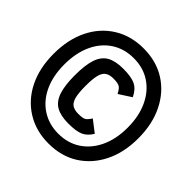

<svg xmlns="http://www.w3.org/2000/svg" viewBox="-177 -832 954 954"><g transform="rotate(45 300.0 -355.5)"><path d="M300 -21Q212 -21 144.5 -63Q77 -105 40 -180Q3 -255 3 -355Q3 -455 40 -530.5Q77 -606 144.5 -648Q212 -690 300 -690Q390 -690 456.5 -648Q523 -606 560.5 -530.5Q598 -455 598 -355Q598 -255 560.5 -180Q523 -105 456.5 -63Q390 -21 300 -21ZM300 -161Q246 -161 214 -179Q182 -197 167.5 -239.5Q153 -282 153 -354Q153 -427 167.5 -469Q182 -511 214 -529Q246 -547 300 -547Q358 -547 387 -532.5Q416 -518 434 -480L369 -438Q361 -454 353.5 -462.5Q346 -471 334 -474.5Q322 -478 300 -478Q274 -478 258 -467.5Q242 -457 235 -430.5Q228 -404 228 -354Q228 -305 235 -278Q242 -251 258 -240.5Q274 -230 300 -230Q320 -230 331.5 -232.5Q343 -235 351 -243Q359 -251 368 -265L429 -218Q409 -185 381.5 -173Q354 -161 300 -161ZM300 -90Q367 -90 417 -123Q467 -156 495 -215.5Q523 -275 523 -355Q523 -435 495 -495Q467 -555 417 -588Q367 -621 300 -621Q234 -621 183.5 -588Q133 -555 105.5 -495Q78 -435 78 -355Q78 -275 105.5 -215.5Q133 -156 183.5 -123Q234 -90 300 -90Z"/></g></svg>

Font: Victor Mono Thin
Style: Regular
Weight: 400
Monospace: yes
Version: Version 1.561;gftools[0.9.30]